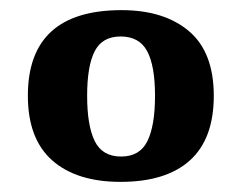

<svg xmlns="http://www.w3.org/2000/svg" viewBox="-20 -739 477 379"><path d="M218 -380Q131 -380 83 -422.5Q35 -465 35 -550Q35 -719 220 -719Q304 -719 353 -677.5Q402 -636 402 -550Q402 -465 355 -422.5Q308 -380 218 -380ZM219 -430Q256 -430 271 -460.5Q286 -491 286 -550Q286 -609 270.5 -638Q255 -667 218 -667Q182 -667 167 -638Q152 -609 152 -550Q152 -491 167 -460.5Q182 -430 219 -430Z"/></svg>

Font: Noto Serif Myanmar
Style: Bold
Weight: 700
Designer: Ben Mitchell and the Monotype Design Team
Foundry: Monotype Imaging Inc.
Version: Version 2.106; ttfautohint (v1.8.4.7-5d5b)